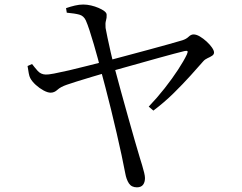

<svg xmlns="http://www.w3.org/2000/svg" viewBox="-20 -771 1040 826"><path d="M568.9 34.9Q545.9 34.9 534.6 17.9Q523.4 0.8 518.8 -25.8Q512.9 -58.1 503.2 -102.8Q493.6 -147.5 481.9 -198.2Q470.1 -248.9 457.7 -299.8Q445.2 -350.7 433.5 -395.2Q421.9 -439.6 413.2 -471.5Q409.2 -489.1 401.1 -518.4Q393 -547.8 383.6 -580.4Q374.2 -613.1 364.9 -641.1Q355.6 -669 349.2 -683.2Q340 -703 321.1 -708.1Q302.2 -713.3 267.3 -716.4L264.1 -736Q283.4 -742.7 302.3 -747.1Q321.1 -751.5 337.9 -751.5Q354.4 -751.5 371.6 -747.5Q388.8 -743.5 403.9 -737Q419 -730.6 428.9 -723.1Q438.8 -715.5 438.8 -707.8Q439.6 -694.4 436 -682.8Q432.4 -671.3 434.2 -650.8Q436.8 -637.1 442.5 -608.8Q448.3 -580.6 456 -547.3Q463.6 -513.9 471.2 -486Q484.2 -435.9 500.2 -378.7Q516.1 -321.4 531.5 -266.2Q546.9 -210.9 560.1 -165.4Q573.3 -119.8 581.3 -93.2Q586 -77.6 591.4 -60.3Q596.7 -42.9 600.2 -28.1Q603.7 -13.4 603.7 -5.1Q603.7 13.2 595.3 24Q586.9 34.9 568.9 34.9ZM619.8 -312.3Q656.1 -350.3 688.5 -391.5Q720.9 -432.7 745.9 -471Q770.9 -509.3 783.8 -536.5Q789.4 -548.8 786.2 -551.1Q783 -553.3 773.6 -551.3Q757.8 -547.5 728.6 -539.8Q699.3 -532.1 661.8 -521.6Q624.2 -511.2 584.7 -500Q545.2 -488.8 508.9 -478.8Q472.6 -468.8 446.2 -461.2Q415 -452.4 378.1 -441.2Q341.2 -430 310.3 -420.5Q279.4 -411 267.3 -406.4Q240.4 -397.1 227.1 -384.7Q213.8 -372.3 197.9 -372.3Q185.2 -372.3 167.5 -381.8Q149.8 -391.3 134 -405.7Q118.1 -420.1 110.3 -434.7Q106.1 -442.4 103.7 -455.8Q101.2 -469.2 98.6 -487L117.9 -495.6Q128.4 -481.6 141.9 -466.3Q155.3 -451.1 176.2 -450.3Q186.1 -449.5 212.7 -454.6Q239.4 -459.7 276.8 -468.3Q314.2 -476.9 355.9 -487.7Q397.6 -498.5 436.9 -508.3Q469.9 -517.1 518 -529.9Q566.1 -542.7 616 -556.2Q665.9 -569.8 706.4 -581Q747 -592.2 764.9 -597.8Q781.5 -603.2 791.6 -613Q801.7 -622.9 812.6 -622.9Q825.1 -622.9 840 -614Q854.9 -605.1 868.9 -592.3Q882.8 -579.5 891.8 -566.6Q900.8 -553.6 900.8 -545.3Q900.8 -536.6 892.3 -531.1Q883.9 -525.5 872.8 -520.7Q861.7 -515.8 854.1 -507Q832.8 -482.6 800.3 -446.5Q767.7 -410.3 727.5 -370.6Q687.2 -330.9 639.9 -295.2Z"/></svg>

Font: Noto Serif KR ExtraLight
Style: Regular
Weight: 200
Designer: Ryoko NISHIZUKA 西塚涼子 (kana & ideographs); Frank Grießhammer (Latin, Greek & Cyrillic); Wenlong ZHANG 张文龙 (bopomofo); San
Foundry: Adobe
Version: Version 2.002-H1;hotconv 1.1.0;makeotfexe 2.6.0